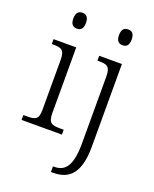

<svg xmlns="http://www.w3.org/2000/svg" viewBox="-177 -848 949 1185"><g transform="rotate(20 297.5 -255.0)"><path d="M155 -646C178 -646 196 -658 196 -698C196 -738 178 -750 155 -750C131 -750 113 -738 113 -698C113 -658 131 -646 155 -646ZM455 -646C478 -646 496 -658 496 -698C496 -738 478 -750 455 -750C431 -750 413 -738 413 -698C413 -658 431 -646 455 -646ZM27 0H292V-32H271C213 -32 191 -39 191 -105V-536H42V-504H52C103 -504 127 -497 127 -431V-102C127 -38 105 -32 47 -32H27ZM307 240H323C422 240 491 187 491 8V-536H342V-504H352C403 -504 427 -497 427 -431V9C427 157 386 203 316 203H307Z"/></g></svg>

Font: Noto Serif Bengali Light
Style: Regular
Weight: 300
Designer: Juan Bruce, Universal Thirst, Indian Type Foundry and the Monotype Design Team.
Foundry: Monotype Imaging Inc.
Version: Version 2.003